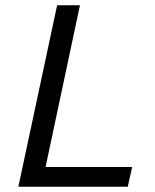

<svg xmlns="http://www.w3.org/2000/svg" viewBox="-20 -708 586 728"><path d="M49.6 0 196.6 -688H283.1L152.8 -74.8H481.1L464.4 0Z"/></svg>

Font: Saira Thin
Style: Italic
Weight: 100
Italic angle: -12°
Designer: Hector Gatti with collaboration of the Omnibus-Type team
Foundry: Omnibus-Type
Version: Version 1.101